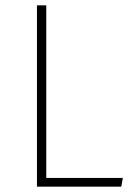

<svg xmlns="http://www.w3.org/2000/svg" viewBox="-20 -702 498 722"><path d="M154 -33H442L436 0H119V-682H154Z"/></svg>

Font: FiraSans
Style: Regular
Weight: 200
Designer: Carrois Corporate & Edenspiekermann AG
Foundry: Carrois Corporate GbR & Edenspiekermann AG
Version: Version 3.106;PS 003.106;hotconv 1.0.70;makeotf.lib2.5.58329